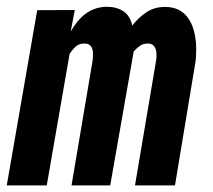

<svg xmlns="http://www.w3.org/2000/svg" viewBox="-36 -559 643 579"><path d="M189.5 -528.8 177.2 -463.9Q186.5 -480 197.5 -493.7Q208.5 -507.3 221.9 -517.3Q235.4 -527.3 251.7 -533Q268.1 -538.6 287.6 -538.6Q316.9 -538.1 336.7 -524.7Q356.4 -511.2 362.8 -481.9Q382.3 -506.8 406.5 -522.7Q430.7 -538.6 463.9 -538.1Q485.4 -537.6 500.7 -530.3Q516.1 -522.9 526.6 -510.5Q537.1 -498 543.5 -481.9Q549.8 -465.8 552.7 -448Q555.7 -430.2 555.7 -411.9Q555.7 -393.6 554.2 -377L491.7 0H371.1L435.1 -378.4Q436 -386.2 436 -394.8Q436 -403.3 433.6 -410.6Q431.2 -418 425.5 -422.9Q419.9 -427.7 409.7 -427.7Q395.5 -427.7 385.7 -420.7Q376 -413.6 367.2 -403.8L296.4 0H179.7L243.7 -378.9Q244.1 -386.7 244.4 -395.5Q244.6 -404.3 242.4 -411.4Q240.2 -418.5 234.6 -423.1Q229 -427.7 218.3 -427.7Q202.1 -427.7 191.9 -418.2Q181.6 -408.7 173.8 -396L105 0H-15.6L76.2 -528.3Z"/></svg>

Font: Roboto Mono
Style: Bold Italic
Weight: 700
Designer: Google
Version: Version 2.000985; 2015; ttfautohint (v1.3)